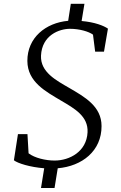

<svg xmlns="http://www.w3.org/2000/svg" viewBox="-20 -864 628 997"><path d="M52.2 -31.7C71.8 -16.1 135.3 3.9 209.5 9.8L192.9 112.3H263.2L279.8 9.8C405.8 -1 507.8 -79.6 507.3 -209.5C507.3 -312.5 418.9 -360.8 340.8 -406.7C270.5 -447.3 189.5 -489.7 192.9 -574.7C197.8 -682.1 288.6 -714.4 343.3 -714.4C393.1 -714.4 440.9 -700.2 462.9 -684.1L474.1 -595.7H520L540.5 -715.3C518.6 -730.5 472.2 -749 403.8 -754.9L418.5 -844.2H347.7L334 -755.9C216.8 -745.6 121.6 -668 122.1 -547.4C122.6 -437.5 219.2 -388.2 297.4 -341.3C366.2 -300.8 439 -260.7 434.6 -176.8C429.7 -77.1 341.8 -30.3 263.7 -30.3C217.3 -30.3 160.2 -43.5 128.4 -67.9L122.6 -167.5H73.2Z"/></svg>

Font: Merriweather
Style: Light Italic
Weight: 300
Italic angle: -7.5°
Designer: Eben Sorkin
Foundry: Eben Sorkin
Version: Version 1.001